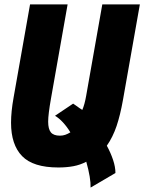

<svg xmlns="http://www.w3.org/2000/svg" viewBox="-20 -745 653 869"><path d="M30 -189.5Q30 -240 41.5 -303.5L116 -725H286L211 -300.5Q198 -227.5 198 -194.5Q198 -161 210.2 -146Q222.5 -131 251 -131Q264.5 -131 275.2 -134.8Q286 -138.5 298.5 -146Q283 -171.5 265 -191Q247 -210.5 229 -221L311 -276L325.5 -266Q341 -254.5 352.5 -247.5Q363 -271.5 370 -311.5L443 -725H613L536.5 -292.5Q524.5 -225 507.8 -175Q491 -125 463.5 -85.5Q481 -53.5 491.8 -21.2Q502.5 11 502.5 38L390 104Q391.5 62 370.5 -13Q343 1.5 312.2 7.2Q281.5 13 244 13Q130 13 80 -38.5Q30 -90 30 -189.5Z"/></svg>

Font: JuliaMono Black
Style: Italic
Weight: 900
Italic angle: -9°
Monospace: yes
Designer: cormullion
Foundry: corm
Version: Version 0.057; ttfautohint (v1.8.4)